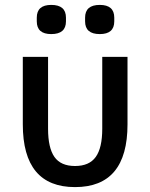

<svg xmlns="http://www.w3.org/2000/svg" viewBox="-20 -751 613 783"><path d="M189 -612Q130 -612 130 -664V-679Q130 -731 189 -731Q249 -731 249 -679V-664Q249 -612 189 -612ZM387 -612Q327 -612 327 -664V-679Q327 -731 387 -731Q446 -731 446 -679V-664Q446 -612 387 -612ZM286 12Q73 12 73 -244V-519H176V-226Q176 -148 202 -111Q228 -74 286 -74Q344 -74 370.5 -111Q397 -148 397 -226V-519H500V-244Q500 12 286 12Z"/></svg>

Font: Anuphan Medium
Style: Regular
Weight: 500
Designer: Mike Abbink, Paul van der Laan, Pieter van Rosmalen, Mint Tantisuwanna
Foundry: Bold Monday; Cadson Demak
Version: Version 3.002;hotconv 1.0.109;makeotfexe 2.5.65596